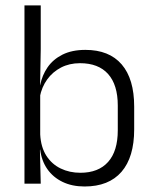

<svg xmlns="http://www.w3.org/2000/svg" viewBox="-20 -683 570 714"><path d="M294.5 10.5Q248 10.5 212.8 -6.5Q177.5 -23.5 156 -54.2Q134.5 -85 129.5 -126.5H109.5L129.5 -183Q132 -136 152.2 -104.2Q172.5 -72.5 205.5 -56.5Q238.5 -40.5 279 -40.5Q346 -40.5 382 -80.8Q418 -121 418 -198.5V-290.5Q418 -367.5 382 -407.8Q346 -448 277.5 -448Q238 -448 206.8 -431.8Q175.5 -415.5 155.2 -387.2Q135 -359 128 -322L112 -366.5H129.5Q136.5 -403 156.8 -432.5Q177 -462 212.2 -479.8Q247.5 -497.5 297.5 -497.5Q386 -497.5 432.5 -443.5Q479 -389.5 479 -286.5V-202Q479 -98.5 431.8 -44Q384.5 10.5 294.5 10.5ZM131.5 0H71V-663H131.5V-500.5L129 -361L129.5 -347.5V-142L128.5 -122Z"/></svg>

Font: Anek Kannada Light
Style: Regular
Weight: 300
Designer: Vaishnavi Murthy, Maithili Shingre (Kannada) & Yesha Goshar (Latin)
Foundry: Ek Type
Version: Version 1.003